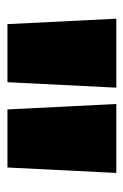

<svg xmlns="http://www.w3.org/2000/svg" viewBox="74 -814 340 529"><g transform="rotate(90 244.5 -550.0)"><path d="M32 -700H222L207 -400H47ZM267 -700H457L442 -400H282Z"/></g></svg>

Font: AtCorfu Sans
Style: AtCorfu Sans Black
Weight: 900
Designer: Kostas Teopoulos
Foundry: Kostas Teopoulos
Version: Version 1.00 July 8, 2025, initial release